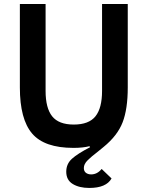

<svg xmlns="http://www.w3.org/2000/svg" viewBox="-20 -718 729 948"><path d="M420.9 210Q371.1 210 339.1 190.4Q307.1 170.9 307.1 129.9Q307.1 91.3 335.2 65.9Q363.3 40.5 424.8 8.8L421.9 3.9Q388.2 12.2 342.8 12.2Q199.2 12.2 138.7 -58.6Q78.1 -129.4 78.1 -286.1V-698.2H205.1V-269Q205.1 -184.6 237.5 -143.8Q270 -103 344.2 -103Q418.9 -103 451.4 -143.8Q483.9 -184.6 483.9 -269V-698.2H610.8V-286.1Q610.8 -179.7 585.4 -114Q560.1 -48.3 491.2 7.8Q480 17.6 462.2 31.5Q444.3 45.4 434.6 53.5Q424.8 61.5 414.1 72Q403.3 82.5 398.7 92Q394 101.6 394 111.8Q394 127.4 404.3 135.3Q414.6 143.1 430.2 143.1Q460 143.1 481.9 116.2L530.8 163.1Q504.4 210 420.9 210Z"/></svg>

Font: Anuphan SemiBold
Style: Bold
Weight: 600
Designer: Mike Abbink, Paul van der Laan, Pieter van Rosmalen, Mint Tantisuwanna
Foundry: Bold Monday; Cadson Demak
Version: Version 3.002;hotconv 1.0.109;makeotfexe 2.5.65596